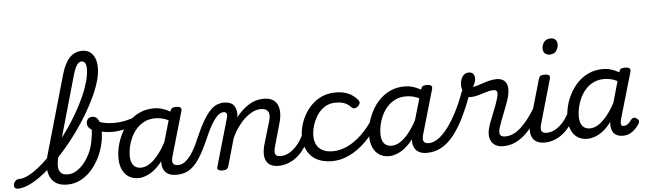

<svg xmlns="http://www.w3.org/2000/svg" viewBox="-225 -1255 5076 1510"><g transform="rotate(-5 2312.5 -500.0)"><path d="M-138 17Q-157 17 -163.5 5.5Q-170 -6 -166.5 -20.5Q-163 -35 -151 -46.5Q-139 -58 -122 -58Q-90 -58 -51.5 -77Q-13 -96 30.5 -130Q74 -164 119 -210Q164 -256 208.5 -311Q253 -366 293.5 -425Q334 -484 368.5 -545Q403 -606 429 -665Q455 -724 469.5 -777.5Q484 -831 484 -876Q484 -891 497 -898.5Q510 -906 527.5 -906Q545 -906 558 -898.5Q571 -891 571 -876Q571 -829 554.5 -771.5Q538 -714 508.5 -650.5Q479 -587 439.5 -520.5Q400 -454 353 -388.5Q306 -323 254.5 -263Q203 -203 150.5 -152Q98 -101 46.5 -63Q-5 -25 -52 -4Q-99 17 -138 17ZM251 19Q198 19 165 -1.5Q132 -22 117 -56.5Q102 -91 102.5 -135Q103 -179 117 -227L294 -847Q320 -937 360.5 -978Q401 -1019 460 -1019Q495 -1019 519.5 -1001.5Q544 -984 557.5 -952Q571 -920 571 -876Q571 -857 558 -848Q545 -839 527.5 -839Q510 -839 497 -848Q484 -857 484 -876Q484 -895 480 -908.5Q476 -922 468 -929Q460 -936 447 -936Q434 -936 422.5 -926.5Q411 -917 400 -895.5Q389 -874 378 -835L210 -244Q201 -213 194.5 -180.5Q188 -148 190.5 -121Q193 -94 209.5 -77.5Q226 -61 264 -61Q290 -61 314.5 -72Q339 -83 362 -103Q385 -123 404 -150Q423 -177 438 -207Q453 -237 461 -269Q465 -285 469.5 -306.5Q474 -328 477 -351Q480 -374 480 -394Q462 -406 454 -418Q446 -430 446 -447Q446 -467 458 -481Q470 -495 492 -495Q511 -495 523.5 -485.5Q536 -476 543.5 -459Q551 -442 554 -420Q557 -398 557 -371Q557 -323 544 -269.5Q531 -216 505 -164.5Q479 -113 441.5 -71.5Q404 -30 356 -5.5Q308 19 251 19Z M641 -363Q600 -363 563.5 -371Q527 -379 490 -402Q485 -405 485.5 -417Q486 -429 490 -442.5Q494 -456 501 -463.5Q508 -471 515 -466Q543 -448 580 -440Q617 -432 657 -432Q695 -432 732 -438Q769 -444 803 -455.5Q837 -467 866 -484Q873 -488 876.5 -475.5Q880 -463 878.5 -447.5Q877 -432 867 -427Q814 -398 756.5 -380.5Q699 -363 641 -363Z M814 17Q770 17 737.5 -3.5Q705 -24 687.5 -62.5Q670 -101 670 -155Q670 -201 682.5 -251Q695 -301 719.5 -348.5Q744 -396 781.5 -434.5Q819 -473 869 -496Q919 -519 982 -519Q1025 -519 1066.5 -502.5Q1108 -486 1141 -461L1129 -391Q1087 -420 1053 -430Q1019 -440 985 -440Q937 -440 900.5 -422Q864 -404 837 -374Q810 -344 793 -307.5Q776 -271 768 -234Q760 -197 760 -165Q760 -132 769 -109.5Q778 -87 796 -75Q814 -63 841 -63Q876 -63 912.5 -87.5Q949 -112 985.5 -160Q1022 -208 1054 -274L1075 -227Q1034 -133 987 -79.5Q940 -26 895 -4.5Q850 17 814 17ZM1111 17Q1075 17 1051 4.5Q1027 -8 1015 -31Q1003 -54 1002.5 -84Q1002 -114 1012 -150L1109 -483Q1115 -503 1124.5 -509Q1134 -515 1153 -515Q1183 -515 1192 -506Q1201 -497 1195 -477L1098 -142Q1083 -95 1092.5 -76.5Q1102 -58 1134 -58Q1147 -58 1153 -46.5Q1159 -35 1157 -20.5Q1155 -6 1143.5 5.5Q1132 17 1111 17Z M1113 17Q1103 17 1099.5 5.5Q1096 -6 1100 -20.5Q1104 -35 1113 -46.5Q1122 -58 1135 -58Q1152 -58 1171 -67Q1190 -76 1211 -97.5Q1232 -119 1254 -155.5Q1276 -192 1299 -247Q1336 -333 1367 -386Q1398 -439 1426 -467.5Q1454 -496 1480.5 -506Q1507 -516 1533 -516Q1544 -516 1547 -504.5Q1550 -493 1548 -478.5Q1546 -464 1539.5 -452.5Q1533 -441 1524 -441Q1508 -441 1492 -431Q1476 -421 1458 -398.5Q1440 -376 1419 -338Q1398 -300 1374 -244Q1338 -161 1306 -109Q1274 -57 1243 -30Q1212 -3 1180.5 7Q1149 17 1113 17Z M1920 17Q1883 17 1859 4.5Q1835 -8 1823.5 -31Q1812 -54 1811.5 -84Q1811 -114 1820 -150L1877 -343Q1886 -373 1882.5 -395Q1879 -417 1863 -428.5Q1847 -440 1817 -440Q1787 -440 1756 -425Q1725 -410 1694.5 -383Q1664 -356 1636.5 -318Q1609 -280 1587 -233L1524 -11Q1520 2 1509.5 8.5Q1499 15 1476 15Q1460 15 1446.5 8Q1433 1 1439 -17L1548 -396Q1554 -418 1548.5 -429.5Q1543 -441 1525 -441Q1511 -441 1504.5 -452.5Q1498 -464 1499 -478.5Q1500 -493 1509 -504.5Q1518 -516 1534 -516Q1562 -516 1581.5 -508Q1601 -500 1612 -485.5Q1623 -471 1628 -451Q1633 -431 1632 -409L1628 -390Q1652 -421 1677.5 -444.5Q1703 -468 1730.5 -485Q1758 -502 1787.5 -510.5Q1817 -519 1846 -519Q1902 -519 1931.5 -493.5Q1961 -468 1967 -422.5Q1973 -377 1955 -315L1906 -142Q1892 -95 1901 -76.5Q1910 -58 1943 -58Q1957 -58 1963 -46.5Q1969 -35 1966.5 -20.5Q1964 -6 1952.5 5.5Q1941 17 1920 17Z M1919 17Q1905 17 1899 5.5Q1893 -6 1895.5 -20.5Q1898 -35 1909.5 -46.5Q1921 -58 1942 -58Q1968 -58 1994.5 -69Q2021 -80 2045.5 -101Q2070 -122 2091.5 -152Q2113 -182 2129 -219Q2134 -234 2146.5 -234.5Q2159 -235 2168.5 -225.5Q2178 -216 2174 -202Q2157 -150 2130.5 -109.5Q2104 -69 2070.5 -41Q2037 -13 1998.5 2Q1960 17 1919 17Z M2348 17Q2235 17 2178.5 -42Q2122 -101 2122 -196Q2122 -249 2141.5 -305.5Q2161 -362 2198 -410.5Q2235 -459 2290 -489Q2345 -519 2416 -519Q2473 -519 2514.5 -501Q2556 -483 2587 -447Q2601 -429 2597 -417Q2593 -405 2581 -394Q2568 -383 2555 -381.5Q2542 -380 2528 -394Q2508 -416 2480.5 -427.5Q2453 -439 2408 -439Q2360 -439 2323 -415.5Q2286 -392 2261.5 -354Q2237 -316 2224.5 -273.5Q2212 -231 2212 -192Q2212 -157 2226 -126.5Q2240 -96 2272.5 -78Q2305 -60 2357 -60Q2371 -60 2376.5 -48.5Q2382 -37 2380.5 -21.5Q2379 -6 2370.5 5.5Q2362 17 2348 17Z M2342 17Q2333 17 2329 5.5Q2325 -6 2326 -21.5Q2327 -37 2334 -48.5Q2341 -60 2352 -60Q2413 -60 2471 -87.5Q2529 -115 2582.5 -166Q2636 -217 2681 -286Q2686 -294 2698 -289.5Q2710 -285 2719 -275.5Q2728 -266 2723 -257Q2673 -171 2611 -110Q2549 -49 2481 -16Q2413 17 2342 17Z M2793 17Q2749 17 2716.5 -3.5Q2684 -24 2666.5 -62.5Q2649 -101 2649 -155Q2649 -201 2661.5 -251Q2674 -301 2698.5 -348.5Q2723 -396 2760.5 -434.5Q2798 -473 2848 -496Q2898 -519 2961 -519Q3004 -519 3045.5 -502.5Q3087 -486 3120 -461L3108 -391Q3066 -420 3032 -430Q2998 -440 2964 -440Q2916 -440 2879.5 -422Q2843 -404 2816 -374Q2789 -344 2772 -307.5Q2755 -271 2747 -234Q2739 -197 2739 -165Q2739 -132 2748 -109.5Q2757 -87 2775 -75Q2793 -63 2820 -63Q2855 -63 2891.5 -87.5Q2928 -112 2964.5 -160Q3001 -208 3033 -274L3054 -227Q3013 -133 2966 -79.5Q2919 -26 2874 -4.5Q2829 17 2793 17ZM3090 17Q3054 17 3030 4.5Q3006 -8 2994 -31Q2982 -54 2981.5 -84Q2981 -114 2991 -150L3088 -483Q3094 -503 3103.5 -509Q3113 -515 3132 -515Q3162 -515 3171 -506Q3180 -497 3174 -477L3077 -142Q3062 -95 3071.5 -76.5Q3081 -58 3113 -58Q3126 -58 3132 -46.5Q3138 -35 3136 -20.5Q3134 -6 3122.5 5.5Q3111 17 3090 17Z M3090 17Q3071 17 3065.5 5.5Q3060 -6 3064.5 -20.5Q3069 -35 3081.5 -46.5Q3094 -58 3113 -58Q3150 -58 3189.5 -86.5Q3229 -115 3267 -166.5Q3305 -218 3340.5 -287.5Q3376 -357 3405 -438Q3408 -449 3419.5 -451.5Q3431 -454 3443.5 -451Q3456 -448 3463.5 -440Q3471 -432 3466 -419Q3429 -319 3390 -238.5Q3351 -158 3306.5 -101Q3262 -44 3209 -13.5Q3156 17 3090 17Z M3694 17Q3659 17 3636 4.5Q3613 -8 3601 -29Q3589 -50 3587.5 -77.5Q3586 -105 3595 -136Q3600 -156 3611 -185Q3622 -214 3635.5 -247.5Q3649 -281 3661.5 -314.5Q3674 -348 3681 -378Q3688 -408 3680 -418.5Q3672 -429 3654 -429Q3629 -429 3597.5 -419Q3566 -409 3533 -399.5Q3500 -390 3471 -390Q3450 -390 3435 -405Q3420 -420 3412 -443Q3404 -466 3404 -490Q3404 -514 3411.5 -535Q3419 -556 3434.5 -570Q3450 -584 3472 -584Q3497 -584 3508 -569.5Q3519 -555 3519 -535Q3519 -520 3513 -502Q3507 -484 3495 -469Q3509 -469 3531 -475.5Q3553 -482 3579 -491Q3605 -500 3633 -506.5Q3661 -513 3687 -513Q3717 -513 3739 -499.5Q3761 -486 3769 -455Q3777 -424 3765 -372Q3758 -344 3745.5 -310.5Q3733 -277 3719.5 -243Q3706 -209 3694.5 -178.5Q3683 -148 3677 -127Q3667 -91 3676 -74.5Q3685 -58 3717 -58Q3731 -58 3737.5 -46.5Q3744 -35 3741.5 -20.5Q3739 -6 3727 5.5Q3715 17 3694 17Z M3694 17Q3680 17 3674 5.5Q3668 -6 3670.5 -20.5Q3673 -35 3684.5 -46.5Q3696 -58 3717 -58Q3747 -58 3777 -71Q3807 -84 3837.5 -111Q3868 -138 3900 -179.5Q3932 -221 3965 -277Q3974 -290 3985.5 -289Q3997 -288 4004.5 -278.5Q4012 -269 4006 -257Q3972 -187 3935.5 -135Q3899 -83 3860 -49.5Q3821 -16 3780 0.5Q3739 17 3694 17Z M4022 17Q3985 17 3960.5 4.5Q3936 -8 3924.5 -30.5Q3913 -53 3912 -83.5Q3911 -114 3922 -150L4018 -484Q4024 -503 4033.5 -509Q4043 -515 4063 -515Q4093 -515 4101.5 -506Q4110 -497 4104 -477L4008 -142Q3993 -94 4002.5 -76Q4012 -58 4044 -58Q4058 -58 4064 -46.5Q4070 -35 4068 -20.5Q4066 -6 4054.5 5.5Q4043 17 4022 17ZM4118 -669Q4097 -669 4082.5 -682.5Q4068 -696 4068 -721Q4068 -749 4085.5 -772Q4103 -795 4139 -795Q4160 -795 4174.5 -782Q4189 -769 4189 -743Q4189 -715 4172 -692Q4155 -669 4118 -669Z M4020 17Q4006 17 4000 5.5Q3994 -6 3996.5 -20.5Q3999 -35 4010.5 -46.5Q4022 -58 4043 -58Q4069 -58 4095.5 -69Q4122 -80 4146.5 -101Q4171 -122 4192.5 -152Q4214 -182 4230 -219Q4235 -234 4247.5 -234.5Q4260 -235 4269.5 -225.5Q4279 -216 4275 -202Q4258 -150 4231.5 -109.5Q4205 -69 4171.5 -41Q4138 -13 4099.5 2Q4061 17 4020 17Z M4358 17Q4314 17 4282 -3.5Q4250 -24 4232.5 -62.5Q4215 -101 4215 -155Q4215 -201 4227 -251Q4239 -301 4264 -348.5Q4289 -396 4326 -434.5Q4363 -473 4413.5 -496Q4464 -519 4527 -519Q4560 -519 4592.5 -509Q4625 -499 4653 -482L4654 -486Q4659 -504 4669 -509.5Q4679 -515 4698 -515Q4728 -515 4736.5 -506Q4745 -497 4740 -477L4634 -113Q4631 -100 4629.5 -87.5Q4628 -75 4633 -67Q4638 -59 4652 -59Q4665 -59 4676.5 -65.5Q4688 -72 4697.5 -83Q4707 -94 4715 -105Q4722 -113 4732 -116Q4742 -119 4756 -109Q4772 -99 4773.5 -88.5Q4775 -78 4769 -67Q4759 -50 4740.5 -30Q4722 -10 4697 3.5Q4672 17 4640 17Q4611 17 4592 8Q4573 -1 4563 -15.5Q4553 -30 4549.5 -49Q4546 -68 4547 -88Q4548 -91 4548 -94Q4548 -97 4548 -100Q4515 -55 4481 -29.5Q4447 -4 4415.5 6.5Q4384 17 4358 17ZM4305 -165Q4305 -132 4314 -109.5Q4323 -87 4341 -75Q4359 -63 4385 -63Q4419 -63 4453 -85Q4487 -107 4521 -148.5Q4555 -190 4586 -249L4633 -415Q4605 -429 4580 -434.5Q4555 -440 4529 -440Q4481 -440 4444.5 -422Q4408 -404 4381.5 -374Q4355 -344 4338 -307.5Q4321 -271 4313 -234Q4305 -197 4305 -165Z"/></g></svg>

Font: Playwrite TZ
Style: Regular
Weight: 400
Designer: Veronika Burian, José Scaglione
Foundry: TypeTogether
Version: Version 1.002